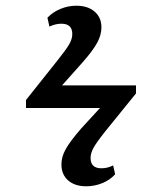

<svg xmlns="http://www.w3.org/2000/svg" viewBox="-20 -588 565 672"><path d="M282 64Q242 64 218.5 43.5Q195 23 195 -13Q195 -39 210 -66Q225 -93 263 -137L330 -210H71V-238L180 -375Q212 -415 222.5 -433.5Q233 -452 233 -469Q233 -505 195 -505Q174 -505 153 -495L146 -526Q165 -546 192 -557Q219 -568 247 -568Q287 -568 311 -547.5Q335 -527 335 -492Q335 -466 320.5 -439Q306 -412 271 -372L197 -289H456V-261L349 -129Q318 -90 307.5 -71Q297 -52 297 -35Q297 1 335 1Q356 1 376 -9L383 22Q365 42 338 53Q311 64 282 64Z"/></svg>

Font: Literata 36pt Medium
Style: Regular
Weight: 500
Designer: Latin by Veronika Burian and Jose Scaglione. Greek by Irene Vlachou. Cyrillic by Vera Evstafieva.
Foundry: TypeTogether
Version: Version 3.002